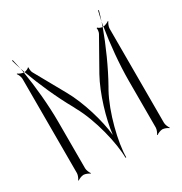

<svg xmlns="http://www.w3.org/2000/svg" viewBox="-156 -745 847 892"><g transform="rotate(-30 268.0 -299.5)"><path d="M19 10 21 12C27 7 43 0 53 0C63 0 79 7 85 12L87 10C82 4 75 -12 75 -22V-272C75 -360 65 -466 51 -550C41 -551 27 -557 21 -562L19 -560C24 -554 31 -538 31 -528V-22C31 -12 24 4 19 10ZM47 -573C48 -566 50 -558 51 -550H55C52 -558 50 -566 47 -573ZM31 -625C35 -609 41 -592 47 -573C43 -592 39 -610 35 -626ZM474 -550H478C479 -558 481 -567 482 -575C479 -567 477 -558 474 -550ZM482 -575C488 -594 494 -611 498 -627L494 -628C490 -612 486 -595 482 -575ZM442 10 444 12C450 7 466 0 476 0C486 0 502 7 508 12L510 10C505 4 498 -12 498 -22V-528C498 -538 505 -554 510 -560L508 -562C502 -557 488 -551 478 -550C464 -466 454 -360 454 -272V-22C454 -12 447 4 442 10ZM55 -550C84 -470 127 -373 170 -297L177 -283C228 -192 262 -49 262 29H266C266 -49 301 -192 351 -283L359 -297C402 -373 445 -470 474 -550C466 -551 453 -556 450 -561L447 -559C449 -554 447 -537 443 -531L351 -368C308 -290 273 -172 264 -92C256 -172 221 -290 177 -368L86 -531C82 -537 80 -554 82 -559L79 -561C76 -556 63 -551 55 -550Z"/></g></svg>

Font: Armata Saber
Style: Rg
Weight: 400
Designer: Jasper
Foundry: Cannot Into Space Fonts
Version: Version 0.970